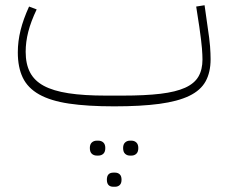

<svg xmlns="http://www.w3.org/2000/svg" viewBox="-20 -394 869 733"><path d="M416 12Q314 12 243.5 1.5Q173 -9 129.5 -33.5Q86 -58 67 -97.5Q48 -137 48 -194Q48 -236 58.5 -278.5Q69 -321 91 -369L120 -358Q98 -312 88 -273Q78 -234 78 -196Q78 -150 94.5 -118Q111 -86 147 -66.5Q183 -47 241.5 -38Q300 -29 384 -29H448Q534 -29 592.5 -36Q651 -43 686.5 -59Q722 -75 737.5 -101.5Q753 -128 753 -167Q753 -183 751 -209Q749 -235 741 -291L729 -369L761 -374L772 -296Q776 -269 778.5 -250Q781 -231 782 -216.5Q783 -202 783.5 -190.5Q784 -179 784 -168Q784 -118 765 -83.5Q746 -49 702.5 -28Q659 -7 588.5 2.5Q518 12 416 12ZM476 200Q465 200 457.5 193Q450 186 450 171Q450 157 457.5 150Q465 143 476 143H482Q493 143 500.5 150Q508 157 508 171Q508 186 500.5 193Q493 200 482 200ZM413 319Q388 319 388 292Q388 265 413 265H419Q430 265 437 271.5Q444 278 444 292Q444 306 437 312.5Q430 319 419 319ZM350 200Q338 200 330.5 193Q323 186 323 171Q323 157 330.5 150Q338 143 350 143H355Q367 143 374.5 150Q382 157 382 171Q382 186 374.5 193Q367 200 355 200Z"/></svg>

Font: IBM Plex Sans Arabic ExtraLight
Style: Regular
Weight: 200
Designer: Mike Abbink, Paul van der Laan, Pieter van Rosmalen, Wael Morcos, Khajak Apelian
Foundry: Bold Monday
Version: Version 1.1